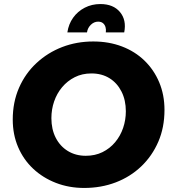

<svg xmlns="http://www.w3.org/2000/svg" viewBox="-20 -917 847 949"><path d="M396 12Q321 12 256.5 -13Q192 -38 144 -83Q96 -128 69.5 -190Q43 -252 43 -326Q43 -412 74 -483Q105 -554 160.5 -605.5Q216 -657 287.5 -684.5Q359 -712 441 -712Q518 -712 582.5 -687.5Q647 -663 694 -617.5Q741 -572 767 -510Q793 -448 793 -374Q793 -287 762.5 -216.5Q732 -146 678 -94.5Q624 -43 552 -15.5Q480 12 396 12ZM404 -147Q450 -147 486.5 -165Q523 -183 549 -214Q575 -245 588.5 -284.5Q602 -324 602 -367Q602 -422 580.5 -464.5Q559 -507 521 -530.5Q483 -554 432 -554Q386 -554 349.5 -535.5Q313 -517 287 -486Q261 -455 247.5 -415.5Q234 -376 234 -333Q234 -278 255.5 -236Q277 -194 315.5 -170.5Q354 -147 404 -147ZM313 -757Q319 -798 341.5 -829.5Q364 -861 399 -879Q434 -897 476 -897Q540 -897 573 -857.5Q606 -818 594 -757H503Q505 -771 501.5 -783Q498 -795 489 -802.5Q480 -810 465 -810Q445 -810 429 -794.5Q413 -779 410 -757Z"/></svg>

Font: MuseoModerno Thin ExtraBold
Style: Italic
Weight: 800
Italic angle: -9°
Version: Version 1.003